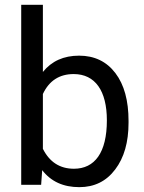

<svg xmlns="http://www.w3.org/2000/svg" viewBox="-20 -770 601 800"><path d="M515.6 -266.1C515.6 -350.6 497.6 -417 460.9 -465.3C424.3 -513.7 373.5 -538.1 309.6 -538.1C245.6 -538.1 195.3 -515.6 158.7 -470.2V-750H68.4V0H151.4L155.8 -61C192.4 -13.7 243.7 9.8 310.5 9.8C373 9.8 422.9 -14.6 460 -64C497.1 -112.8 515.6 -177.7 515.6 -258.3ZM425.3 -268.6C425.3 -133.8 374.5 -66.9 288.1 -66.9C229.5 -66.9 186.5 -94.7 158.7 -149.9V-378.4C184.6 -433.6 227.5 -461.4 287.1 -461.4C376.5 -461.4 425.3 -391.6 425.3 -268.6Z"/></svg>

Font: Shabnam
Style: Regular
Weight: 400
Foundry: DejaVu fonts team - Redesigned by Saber Rastikerdar - Based on Vazir font
Version: Version 5.0.1